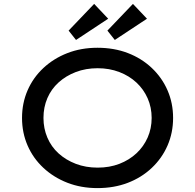

<svg xmlns="http://www.w3.org/2000/svg" viewBox="-20 -955 1001 985"><path d="M480 10Q396 10 325.5 -17.5Q255 -45 202.5 -94Q150 -143 121.5 -208.5Q93 -274 93 -350Q93 -426 121.5 -491.5Q150 -557 202.5 -606Q255 -655 325.5 -682.5Q396 -710 480 -710Q565 -710 635.5 -683Q706 -656 758.5 -606.5Q811 -557 839.5 -491.5Q868 -426 868 -350Q868 -274 839.5 -208.5Q811 -143 758.5 -93.5Q706 -44 635.5 -17Q565 10 480 10ZM481 -95Q542 -95 592.5 -114.5Q643 -134 680 -168.5Q717 -203 737.5 -249.5Q758 -296 758 -350Q758 -404 737.5 -450.5Q717 -497 680 -531.5Q643 -566 592 -585.5Q541 -605 481 -605Q420 -605 369 -585.5Q318 -566 280.5 -532Q243 -498 223 -451.5Q203 -405 203 -350Q203 -296 223 -249Q243 -202 280.5 -168Q318 -134 369 -114.5Q420 -95 481 -95ZM370 -750 332 -798 463 -935 535 -859ZM569 -750 531 -798 662 -935 734 -859Z"/></svg>

Font: Lexend Giga
Style: Regular
Weight: 400
Designer: Bonnie Shaver-Troup, Thomas Jockin
Foundry: Lexend
Version: Version 1.007